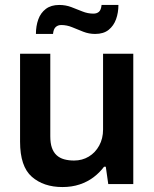

<svg xmlns="http://www.w3.org/2000/svg" viewBox="-20 -743 623 775"><path d="M232 12Q156 12 108.5 -29.5Q61 -71 61 -171V-526H183V-193Q183 -165 189.5 -146.5Q196 -128 208.5 -116.5Q221 -105 239 -100Q257 -95 279 -95Q312 -95 338.5 -111Q365 -127 380.5 -155.5Q396 -184 396 -220V-526H518V0H417L407 -70H400Q382 -46 357.5 -27.5Q333 -9 301.5 1.5Q270 12 232 12ZM125 -606Q125 -638 134.5 -664.5Q144 -691 165 -707Q186 -723 219 -723Q245 -723 267.5 -714.5Q290 -706 312 -697Q334 -688 357 -688Q371 -688 379.5 -695.5Q388 -703 390 -723H458Q458 -692 448.5 -665.5Q439 -639 418.5 -622.5Q398 -606 364 -606Q339 -606 316 -615Q293 -624 271.5 -633Q250 -642 227 -642Q214 -642 205 -634Q196 -626 194 -606Z"/></svg>

Font: Archivo SemiBold
Style: Regular
Weight: 600
Designer: Hector Gatti
Foundry: Omnibus-Type
Version: Version 2.001